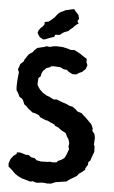

<svg xmlns="http://www.w3.org/2000/svg" viewBox="-59 -911 572 962"><g transform="rotate(5 226.5 -429.5)"><path d="M215 11 197 9H188L163 12L141 6L132 9L117 5L97 -1L89 -3L69 -12L51 -24L32 -43L16 -56L14 -72L23 -97L36 -113L50 -123L51 -131L67 -132L97 -123H111L124 -113L142 -110L154 -100L175 -96L208 -97L220 -99L234 -97L254 -99L259 -106L277 -114L291 -124L295 -132L300 -142L307 -162L310 -170L306 -181L308 -201L303 -218L294 -232L286 -249L268 -258L256 -266L249 -272L229 -281L227 -286L204 -296L190 -303L179 -305L151 -317L145 -326L126 -334L111 -337L103 -344L88 -355L78 -366L67 -374L61 -389L55 -400L40 -409L33 -424L22 -442L21 -454V-467L22 -492L23 -502L26 -532L20 -547L26 -562L29 -573L46 -589L48 -597L58 -612L68 -626L87 -639L93 -648L107 -661L123 -665L144 -670L152 -674L170 -672L189 -677L203 -678L233 -677L251 -673L264 -670L274 -666L294 -667L324 -651L337 -642L359 -628V-611L365 -597L358 -577L341 -561L327 -555L313 -546H293L273 -557L264 -565L249 -566L231 -575L199 -577L184 -576L180 -571L160 -564L153 -555L147 -551L140 -538L136 -520L126 -512L124 -480L128 -471L138 -456L143 -451L155 -440L174 -428L186 -424L202 -416L212 -411L225 -413L248 -404L262 -399L278 -394L292 -387L310 -383L325 -372L335 -362L357 -355L365 -347L381 -333L390 -324L410 -304L419 -284L418 -271L430 -257L434 -237L433 -221L432 -204L436 -195L437 -167L428 -144L421 -122L412 -114L411 -100L399 -81L400 -75L385 -62L369 -51L361 -40L345 -30L331 -22L319 -14L310 -7L294 -5L275 -2L256 1L235 10ZM134 -706 115 -716 102 -736 106 -750 115 -762 125 -771 133 -782V-794L153 -798L169 -811L182 -823L187 -830L198 -843L209 -851L223 -857L232 -862L247 -865L262 -869L274 -871L287 -856L298 -844L303 -826L296 -812L303 -801L292 -794L285 -788L276 -778L262 -767L255 -759L238 -753L230 -749L213 -736L191 -735L187 -724L162 -716L143 -708Z"/></g></svg>

Font: Winky Rough Medium
Style: Regular
Weight: 500
Designer: Simon Atzbach
Foundry: typofactur
Version: Version 1.206; ttfautohint (v1.8.4.7-5d5b)